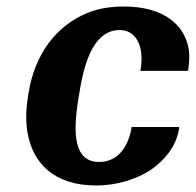

<svg xmlns="http://www.w3.org/2000/svg" viewBox="-20 -558 600 588"><path d="M65 -257C59 -220 59 -185 64 -153C80 -58 146 10 274 10C340 10 400 -10 442 -38C481 -65 519 -107 528 -162L529 -169H383L382 -162C369 -96 332 -62 284 -62C208 -62 202 -144 220 -255L223 -273C240 -382 273 -466 347 -466C395 -466 422 -419 411 -348L410 -341H556L557 -348C561 -376 561 -404 553 -428C532 -495 466 -538 360 -538C318 -538 280 -532 247 -518C152 -479 86 -392 67 -271Z"/></svg>

Font: Aerodynamic
Style: BdObl
Weight: 500
Designer: Google
Version: Version 2.000980; 2014